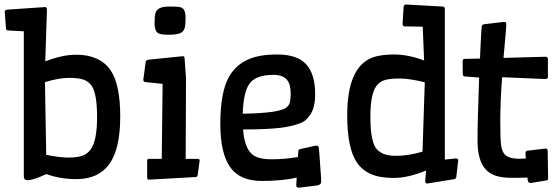

<svg xmlns="http://www.w3.org/2000/svg" viewBox="-20 -811 2540 874"><path d="M185.1 -778.8Q193.8 -778.8 193.8 -767.6L186 -531.7L214.8 -542Q274.4 -562 326.9 -562Q379.4 -562 419.2 -544.4Q459 -526.9 483.4 -491.2Q527.3 -426.8 527.3 -280.3Q527.3 -133.8 478 -64.7Q428.7 4.4 327.1 4.4Q254.4 4.4 190.9 -18.6Q131.3 9.3 104.5 9.3Q88.4 9.3 88.4 -9.3V-668.5L17.1 -672.4Q7.8 -672.9 7.3 -681.6L1.5 -757.3Q3.4 -766.1 12.7 -767.1ZM184.6 -437 190.4 -106.4Q249.5 -93.8 291 -93.8Q332.5 -93.8 355.7 -102.3Q378.9 -110.8 393.6 -131.8Q421.9 -172.4 421.9 -277.3Q421.9 -380.4 399.4 -417Q386.2 -438 363.8 -447.3Q341.3 -456.5 294.7 -456.5Q248 -456.5 184.6 -437Z M656.7 6.8Q649.9 6.8 649.9 -4.9V-78.6Q649.9 -87.9 657.7 -87.9H716.3L720.2 -429.2L641.1 -437.5Q632.3 -438.5 632.3 -448.2L643.1 -528.8Q645 -537.6 654.8 -539.1L811.5 -555.2Q816.9 -555.2 818.4 -552.5Q819.8 -549.8 820.3 -543.9L826.7 -455.1L825.2 -87.9H880.9Q888.7 -87.9 888.7 -78.6L879.9 -14.6Q878.9 -8.8 876.7 -7.1Q874.5 -5.4 868.2 -4.9ZM694.8 -664.1Q683.6 -675.8 683.6 -705.6Q683.6 -735.4 686.8 -748.3Q689.9 -761.2 698.7 -768.6Q713.9 -781.2 748.3 -781.2Q782.7 -781.2 794.4 -779.5Q806.2 -777.8 813 -771.5Q824.7 -761.2 824.7 -730.5Q824.7 -699.7 821.3 -686Q817.9 -672.4 808.6 -665Q799.3 -657.7 783.7 -655.3Q768.1 -652.8 746.3 -652.8Q724.6 -652.8 713.1 -655.3Q701.7 -657.7 694.8 -664.1Z M1330.6 -2.9Q1268.1 12.7 1171.9 12.7Q1073.7 12.7 1029.3 -47.9Q982.9 -110.8 982.9 -247.6Q982.9 -391.1 1022.5 -461.9Q1067.4 -540 1166 -557.1Q1200.2 -563 1242.2 -563Q1332.5 -563 1373.5 -518.6Q1414.6 -474.1 1414.6 -382.8Q1414.6 -323.2 1393.6 -291Q1386.7 -280.8 1375 -267.8Q1363.3 -254.9 1331.8 -244.9Q1300.3 -234.9 1259.8 -229.5Q1196.8 -221.7 1086.4 -221.7Q1092.8 -139.2 1127 -109.4Q1152.8 -85.9 1216.8 -85.9Q1276.9 -85.9 1336.4 -96.2L1337.9 -121.6Q1338.4 -127.4 1340.6 -129.4Q1342.8 -131.3 1348.6 -132.8L1418.9 -148.4Q1429.7 -148.4 1431.2 -139.2Q1432.6 -130.9 1434.1 -106.7Q1435.5 -82.5 1437 -64.9Q1438.5 -47.4 1439.5 -31.2L1441.4 -3.9Q1441.9 8.3 1441.9 16.6Q1441.9 31.2 1420.4 33.7L1339.4 43.5Q1328.6 43.5 1328.6 32.7ZM1287.1 -446.8Q1268.1 -470.2 1225.1 -470.2Q1142.1 -470.2 1114.3 -428.2Q1087.9 -389.2 1085 -293.5Q1255.4 -295.9 1285.2 -322.8Q1297.9 -334 1300.5 -348.9Q1303.2 -363.8 1303.2 -384Q1303.2 -404.3 1299.6 -419.9Q1295.9 -435.5 1287.1 -446.8Z M1822.3 -690.9Q1812.5 -690.9 1812.5 -702.6L1817.4 -780.8Q1818.4 -790.5 1828.6 -790.5L1996.1 -781.2Q2004.9 -780.3 2004.9 -770V-84.5L2056.2 -89.8Q2065.9 -89.8 2065.9 -80.6L2057.1 -4.9Q2055.7 3.4 2045.9 4.9L1924.8 24.4Q1915.5 24.4 1915.5 13.7L1919.4 -34.7Q1837.4 -1 1772.7 -1Q1708 -1 1668.5 -18.6Q1628.9 -36.1 1604.5 -71.3Q1560.5 -136.2 1560.5 -286.1Q1560.5 -502.9 1672.4 -547.9Q1710 -563 1774.4 -563Q1838.9 -563 1910.6 -535.6L1904.3 -689.5ZM1913.6 -436.5Q1843.8 -453.6 1799.6 -453.6Q1755.4 -453.6 1732.2 -446.8Q1709 -439.9 1694.3 -420.9Q1666 -384.3 1666 -280.8Q1666 -177.7 1688.5 -141.1Q1712.9 -101.6 1781.7 -101.6Q1838.4 -101.6 1903.3 -120.6Z M2380.9 -2.9Q2357.4 -1.5 2311.8 -1.5Q2266.1 -1.5 2237.5 -10.7Q2209 -20 2190.4 -40.5Q2153.8 -81.1 2153.8 -170.9Q2153.8 -229 2155.5 -282Q2157.2 -335 2158.4 -376.2Q2159.7 -417.5 2161.1 -458L2096.2 -462.9Q2086.4 -463.4 2086.4 -476.1L2085.9 -532.2Q2085.9 -543 2096.7 -543L2165 -544.4Q2166 -569.8 2167 -592.8L2170.9 -666.5Q2172.4 -692.4 2174.8 -696Q2177.2 -699.7 2183.6 -700.7L2274.4 -711.4Q2284.7 -711.4 2284.7 -700.7Q2284.7 -685.1 2279.3 -629.9L2272 -547.4L2463.4 -552.7Q2474.1 -552.7 2474.1 -541V-461.4Q2474.1 -451.7 2463.4 -451.2L2265.6 -459.5Q2257.3 -345.2 2257.3 -260.3Q2257.3 -175.3 2261 -150.4Q2264.6 -125.5 2274.4 -111.8Q2291 -88.4 2345.2 -88.4Q2360.8 -88.4 2373.5 -89.4Q2372.1 -106.4 2372.1 -115Q2372.1 -123.5 2381.3 -125L2462.9 -134.8Q2473.1 -134.8 2473.1 -123.5L2475.1 0.5Q2475.1 8.8 2467.8 10.3L2395.5 22Q2384.3 21 2382.8 12.7Z"/></svg>

Font: Wellfleet
Style: Regular
Weight: 400
Designer: Riccardo De Franceschi
Foundry: Riccardo De Franceschi
Version: Version 1.002